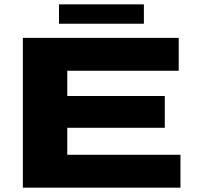

<svg xmlns="http://www.w3.org/2000/svg" viewBox="-20 -862 903 882"><path d="M251 -753V-842H641V-753ZM85 0V-688H801V-537H289V-421H737V-275H289V-151H809V0Z"/></svg>

Font: Archivo Expanded ExtraBold
Style: Regular
Weight: 800
Width: 7
Designer: Hector Gatti
Foundry: Omnibus-Type
Version: Version 2.001; ttfautohint (v1.8.3)